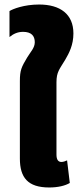

<svg xmlns="http://www.w3.org/2000/svg" viewBox="-20 -821 346 850"><path d="M198 9C237 9 269 1 289 -11L277 -111C269 -107 259 -104 252 -104C237 -104 230 -115 230 -137V-457C230 -503 244 -515 269 -557C286 -586 305 -622 305 -673C305 -758 247 -801 153 -801C86 -801 36 -781 22 -772V-657C39 -671 58 -680 82 -680C119 -680 134 -662 134 -634C134 -609 115 -591 100 -566C75 -524 68 -510 68 -462V-119C68 -35 103 9 198 9Z"/></svg>

Font: Noto Sans Thai UI ExtCond Blk
Style: Regular
Weight: 900
Width: 2
Designer: Monotype Design Team
Foundry: Monotype Imaging Inc.
Version: Version 2.000